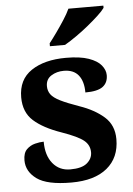

<svg xmlns="http://www.w3.org/2000/svg" viewBox="-55 -807 597 859"><g transform="rotate(-5 244.0 -378.0)"><path d="M231 10Q122 10 76 -23.5Q30 -57 30 -107Q30 -140 46 -156Q62 -172 84 -177.5Q106 -183 123 -183Q123 -121 152.5 -85Q182 -49 231 -49Q283 -49 306.5 -69Q330 -89 330 -117Q330 -150 304 -171Q278 -192 207 -217Q126 -245 83 -283.5Q40 -322 40 -389Q40 -469 99 -508.5Q158 -548 255 -548Q318 -548 356.5 -534.5Q395 -521 412.5 -499.5Q430 -478 430 -455Q430 -421 406.5 -403.5Q383 -386 328 -386Q328 -436 306 -463.5Q284 -491 240 -491Q208 -491 183.5 -475.5Q159 -460 159 -429Q159 -408 170.5 -392Q182 -376 212 -361Q242 -346 296 -327Q363 -304 405.5 -266.5Q448 -229 448 -166Q448 -83 391.5 -36.5Q335 10 231 10ZM188 -619Q203 -638 221.5 -664Q240 -690 257.5 -717Q275 -744 285 -766H442V-756Q433 -743 411.5 -723Q390 -703 363 -681Q336 -659 308 -639.5Q280 -620 256 -606H188Z"/></g></svg>

Font: NotoSerif-Bold
Style: Regular
Weight: 700
Designer: Monotype Design Team
Foundry: Monotype Imaging Inc.
Version: Version 2.007; ttfautohint (v1.8) -l 8 -r 50 -G 200 -x 14 -D